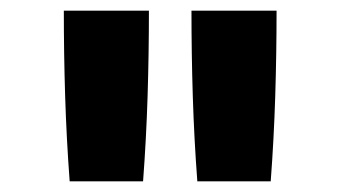

<svg xmlns="http://www.w3.org/2000/svg" viewBox="-20 -792 640 361"><path d="M111 -451Q105 -531 102.5 -611Q100 -691 100 -772H260Q260 -691 257.5 -611Q255 -531 249 -451ZM351 -451Q345 -531 342.5 -611Q340 -691 340 -772H500Q500 -691 497.5 -611Q495 -531 489 -451Z"/></svg>

Font: Iosevka Slab Heavy Extended
Style: Regular
Weight: 900
Width: 7
Monospace: yes
Designer: Belleve Invis
Foundry: Belleve Invis
Version: Version 11.1.0; ttfautohint (v1.8.3)